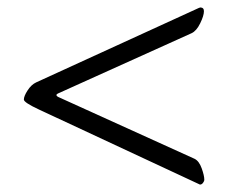

<svg xmlns="http://www.w3.org/2000/svg" viewBox="-20 -505 618 515"><path d="M136 -245 502 -79Q514 -73 521 -53.5Q528 -34 528 -23Q528 -19 524.5 -14.5Q521 -10 517 -10Q516 -10 516 -10L514 -11L85 -211Q44 -230 44 -238Q44 -247 54 -262.5Q64 -278 77 -284L514 -484H515Q516 -485 517 -485Q527 -485 527 -475Q527 -463 517 -442.5Q507 -422 494 -416L135 -254Q131 -252 131.5 -249.5Q132 -247 136 -245Z"/></svg>

Font: EB Garamond 08
Style: Regular
Weight: 400
Version: Version 0.016 ; ttfautohint (v1.5)